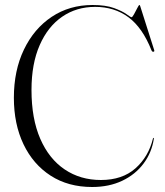

<svg xmlns="http://www.w3.org/2000/svg" viewBox="-20 -733 660 768"><path d="M595.5 -178.5Q587 -122.5 554.2 -78.8Q521.5 -35 469 -10Q416.5 15 348.5 15Q253 15 182.8 -30.2Q112.5 -75.5 74 -156Q35.5 -236.5 35.5 -342Q35.5 -451 75.8 -534.8Q116 -618.5 187 -665.8Q258 -713 350.5 -713Q402.5 -713 436 -700.8Q469.5 -688.5 486.2 -676.2Q503 -664 506 -664Q509.5 -664 516.2 -676.2Q523 -688.5 529.2 -700.8Q535.5 -713 537 -713Q540 -713 541 -708L596.5 -533.5Q599 -527 594 -526Q589 -525 586 -531.5Q550 -622.5 493.8 -664Q437.5 -705.5 360.5 -705.5Q286 -705.5 228.8 -666.2Q171.5 -627 138.8 -552.5Q106 -478 106 -373Q106 -258.5 141 -178Q176 -97.5 238.8 -55.2Q301.5 -13 383.5 -13Q469.5 -13 522 -59.8Q574.5 -106.5 592 -179.5Q593 -182 594 -181.5Q595.5 -181.5 595.5 -178.5Z"/></svg>

Font: Fraunces 144pt S000 Light
Style: Regular
Weight: 300
Version: Version 1.000; ttfautohint (v1.8.3)